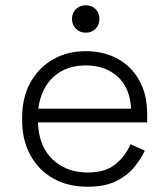

<svg xmlns="http://www.w3.org/2000/svg" viewBox="-20 -694 638 728"><path d="M312 14Q237 14 181.5 -17.5Q126 -49 95 -106Q64 -163 64 -237V-249Q64 -324 95 -380.5Q126 -437 180.5 -468.5Q235 -500 305 -500Q373 -500 425.5 -471.5Q478 -443 508 -389.5Q538 -336 538 -262V-230H124Q127 -139 179.5 -89.5Q232 -40 312 -40Q380 -40 417.5 -71Q455 -102 475 -147L529 -123Q514 -90 487.5 -58.5Q461 -27 419 -6.5Q377 14 312 14ZM125 -282H477Q473 -361 426 -403.5Q379 -446 305 -446Q232 -446 184 -403.5Q136 -361 125 -282ZM305 -570Q283 -570 268 -585Q253 -600 253 -622Q253 -645 268 -659.5Q283 -674 305 -674Q328 -674 342.5 -659.5Q357 -645 357 -622Q357 -600 342.5 -585Q328 -570 305 -570Z"/></svg>

Font: Space Grotesk Variable Light
Style: Regular
Weight: 300
Designer: Florian Karsten
Foundry: Florian Karsten
Version: Version 2.000